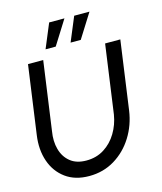

<svg xmlns="http://www.w3.org/2000/svg" viewBox="-131 -996 932 1104"><g transform="rotate(-15 335.0 -443.5)"><path d="M263 13Q179 13 123 -28Q67 -69 43 -138.2Q19 -207.5 31 -292L88 -700H178.5L121.5 -292Q111.5 -233.5 125 -184.8Q138.5 -136 174.8 -106.8Q211 -77.5 270 -77.5Q330 -77.5 376 -106.8Q422 -136 451.2 -184.8Q480.5 -233.5 490 -292L547 -700H637.5L580.5 -292Q568.5 -207.5 525.2 -138.2Q482 -69 414.5 -28Q347 13 263 13ZM356.5 -756 416.5 -900H507.5L417 -756ZM207.5 -756 267.5 -900H358.5L268 -756Z"/></g></svg>

Font: Urbanist Medium
Style: Italic
Weight: 500
Italic angle: -8°
Designer: Corey Hu
Foundry: Corey Hu
Version: Version 1.330; ttfautohint (v1.8.4.7-5d5b)